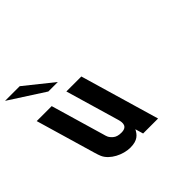

<svg xmlns="http://www.w3.org/2000/svg" viewBox="-332 -883 1088 1088"><g transform="rotate(-45 212.0 -339.0)"><path d="M236.5 -48 250.5 0H370.5L231.4 -476H111.4L205.5 -154C214.3 -124 215.9 -90 166.7 -90C145 -90 128.4 -95 116.7 -105C94 -124.4 92.7 -137.9 88 -154L-6.1 -476H-126.1L-21.5 -118C-16.6 -101.3 -12.3 -88.7 -8.5 -80C13.7 -29.1 85.2 6 143.5 6C202.8 6 221.8 -20.1 236.5 -48ZM39.1 -548H115.3L-54.4 -684H-171.9Z"/></g></svg>

Font: Din Kursivschrift
Style: BreitLeft
Weight: 400
Version: Version 1.089